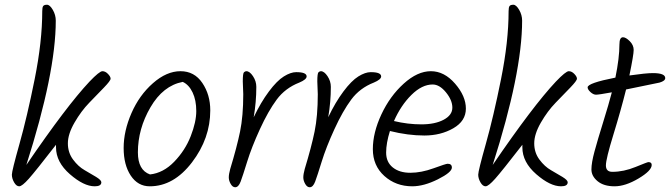

<svg xmlns="http://www.w3.org/2000/svg" viewBox="-20 -802 2823 809"><path d="M407 -34Q407 -17 379 -17Q333 -17 274.5 -68Q216 -119 216 -181V-192Q130 -81 101.5 -49Q73 -17 61 -17Q49 -17 39.5 -33.5Q30 -50 30 -66Q30 -82 62 -195.5Q94 -309 126 -468Q158 -627 158 -755Q158 -771 162 -776.5Q166 -782 178 -782Q190 -782 202.5 -760.5Q215 -739 215 -715Q215 -495 91 -107Q261 -356 357 -458Q399 -502 411.5 -502Q424 -502 435 -490.5Q446 -479 446 -470.5Q446 -462 418 -433Q390 -404 356 -369Q322 -334 294 -285.5Q266 -237 266 -198Q266 -159 288 -129.5Q310 -100 336.5 -85Q363 -70 385 -56.5Q407 -43 407 -34Z M750 -457Q667 -441 614 -350Q561 -259 561 -160Q561 -85 612 -67Q668 -73 714 -120.5Q760 -168 783.5 -228Q807 -288 807 -334Q807 -380 791.5 -412.5Q776 -445 750 -457ZM866 -337Q866 -219 789 -118Q712 -17 611 -17Q561 -17 531 -62Q501 -107 501 -178.5Q501 -250 534 -325.5Q567 -401 624.5 -451.5Q682 -502 740.5 -502Q799 -502 832.5 -452.5Q866 -403 866 -337Z M1005 -405 1003 -459Q1003 -493 1008 -497.5Q1013 -502 1018 -502Q1032 -502 1046 -481Q1060 -460 1060 -436Q1060 -372 1049 -308Q1079 -371 1113 -416.5Q1147 -462 1176 -480Q1205 -498 1228 -498Q1272 -498 1272 -480Q1272 -467 1241 -454Q1182 -431 1146 -382.5Q1110 -334 1075 -257.5Q1040 -181 1021.5 -121Q1003 -61 994 -37Q985 -13 971 -13Q960 -13 952 -27Q944 -41 944 -54.5Q944 -68 950 -90Q978 -182 991.5 -247.5Q1005 -313 1005 -405Z M1319 -405 1317 -459Q1317 -493 1322 -497.5Q1327 -502 1332 -502Q1346 -502 1360 -481Q1374 -460 1374 -436Q1374 -372 1363 -308Q1393 -371 1427 -416.5Q1461 -462 1490 -480Q1519 -498 1542 -498Q1586 -498 1586 -480Q1586 -467 1555 -454Q1496 -431 1460 -382.5Q1424 -334 1389 -257.5Q1354 -181 1335.5 -121Q1317 -61 1308 -37Q1299 -13 1285 -13Q1274 -13 1266 -27Q1258 -41 1258 -54.5Q1258 -68 1264 -90Q1292 -182 1305.5 -247.5Q1319 -313 1319 -405Z M1623 -250Q1607 -199 1607 -159Q1607 -119 1635 -96.5Q1663 -74 1709 -74Q1755 -74 1807 -93Q1859 -112 1866 -112Q1884 -112 1884 -96Q1884 -76 1825 -46.5Q1766 -17 1717 -17Q1648 -17 1599.5 -60.5Q1551 -104 1551 -173.5Q1551 -243 1587 -320Q1623 -397 1681 -449.5Q1739 -502 1795.5 -502Q1852 -502 1897.5 -449.5Q1943 -397 1943 -344.5Q1943 -292 1890 -261.5Q1837 -231 1768 -231Q1699 -231 1623 -250ZM1803 -446Q1758 -446 1713.5 -402Q1669 -358 1640 -292Q1698 -278 1755.5 -278Q1813 -278 1849.5 -297.5Q1886 -317 1886 -348.5Q1886 -380 1859 -413Q1832 -446 1803 -446Z M2372 -34Q2372 -17 2344 -17Q2298 -17 2239.5 -68Q2181 -119 2181 -181V-192Q2095 -81 2066.5 -49Q2038 -17 2026 -17Q2014 -17 2004.5 -33.5Q1995 -50 1995 -66Q1995 -82 2027 -195.5Q2059 -309 2091 -468Q2123 -627 2123 -755Q2123 -771 2127 -776.5Q2131 -782 2143 -782Q2155 -782 2167.5 -760.5Q2180 -739 2180 -715Q2180 -495 2056 -107Q2226 -356 2322 -458Q2364 -502 2376.5 -502Q2389 -502 2400 -490.5Q2411 -479 2411 -470.5Q2411 -462 2383 -433Q2355 -404 2321 -369Q2287 -334 2259 -285.5Q2231 -237 2231 -198Q2231 -159 2253 -129.5Q2275 -100 2301.5 -85Q2328 -70 2350 -56.5Q2372 -43 2372 -34Z M2618 -425Q2596 -337 2564.5 -234.5Q2533 -132 2533 -105Q2533 -78 2560 -78Q2608 -78 2658 -98.5Q2708 -119 2712 -119Q2726 -119 2726 -107Q2726 -83 2670.5 -50Q2615 -17 2569.5 -17Q2524 -17 2498 -38.5Q2472 -60 2472 -88Q2472 -116 2485 -164Q2498 -212 2521.5 -287.5Q2545 -363 2558 -413Q2503 -403 2491.5 -403Q2480 -403 2468 -414Q2456 -425 2456 -434Q2456 -452 2573 -475Q2590 -558 2590 -615Q2590 -645 2605 -645Q2617 -645 2633.5 -628.5Q2650 -612 2650 -591.5Q2650 -571 2632 -484Q2702 -494 2731 -494Q2783 -494 2783 -473Q2783 -461 2759 -454Z"/></svg>

Font: Kalam Light
Style: Regular
Weight: 300
Version: Version 2.001;PS 1.0;hotconv 1.0.79;makeotf.lib2.5.61930; tt